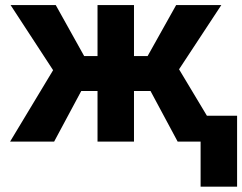

<svg xmlns="http://www.w3.org/2000/svg" viewBox="-20 -548 937 743"><path d="M562.5 -195.8H498.5V0H357.4V-195.8H294.4L189.5 0H19L185.5 -276.4L21 -528.3H195.8L305.7 -331.1H357.4V-528.3H498.5V-331.1H551.3L661.6 -528.3H836.4L672.9 -279.8L840.8 0H667.5ZM897.5 174.3H756.3V-100.1H897.5Z"/></svg>

Font: RobotoInd
Style: Bold
Weight: 700
Designer: Google
Version: Version 2.001150; 2014